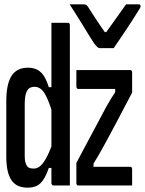

<svg xmlns="http://www.w3.org/2000/svg" viewBox="-20 -855 668 885"><path d="M109 -543Q134 -543 152 -533.5Q170 -524 182.5 -504.5Q195 -485 205 -453H230V-309Q212 -369 198 -400.5Q184 -432 170 -443.5Q156 -455 139 -455Q128 -455 119.5 -451Q111 -447 105.5 -438Q100 -429 97 -413.5Q94 -398 94 -377V-135Q94 -118 97 -107Q100 -96 105 -89Q109 -83 117 -80.5Q125 -78 136 -78Q153 -78 168 -92Q183 -106 198.5 -137Q214 -168 230 -218V-81H205Q194 -49 181 -28.5Q168 -8 150.5 1Q133 10 107 10Q84 10 65.5 2.5Q47 -5 34.5 -22Q22 -39 15.5 -66.5Q9 -94 9 -134V-388Q9 -428 15 -457Q21 -486 33 -505Q45 -524 64 -533.5Q83 -543 109 -543ZM293 -750Q296 -750 298 -748.5Q300 -747 301 -745Q302 -743 302 -739Q302 -662 302 -582Q302 -502 302 -423Q302 -344 302 -267.5Q302 -191 302 -120Q302 -86 302 -55.5Q302 -25 302 0Q295 0 285 0Q275 0 264.5 0Q254 0 244 0Q234 0 227 0Q224 0 222 -1.5Q220 -3 218.5 -5Q217 -7 217 -11Q217 -91 217 -171Q217 -251 217 -330.5Q217 -410 217 -490Q217 -570 217 -650Q217 -674 217 -699Q217 -724 217 -750Q225 -750 235 -750Q245 -750 255.5 -750Q266 -750 275.5 -750Q285 -750 293 -750ZM332 -532H580Q584 -532 585.5 -530.5Q587 -529 588 -527Q589 -525 589 -521V-428Q569 -390 550.5 -355Q532 -320 515 -287.5Q498 -255 481.5 -225Q465 -195 450 -167Q440 -149 430.5 -133Q421 -117 411 -101V-86H581Q585 -86 587 -83Q589 -80 589 -75Q589 -57 589 -38Q589 -19 589 0H341Q338 0 336 -1.5Q334 -3 333 -5Q332 -7 332 -11V-104Q359 -155 383 -200Q407 -245 429 -286Q451 -327 471 -365Q481 -383 491 -399Q501 -415 511 -430V-445H341Q338 -445 336 -446.5Q334 -448 333 -450.5Q332 -453 332 -456Q332 -475 332 -494Q332 -513 332 -532ZM504 -633Q496 -633 484 -633Q472 -633 459.5 -633Q447 -633 441 -633Q435 -633 430 -637Q425 -641 414 -655Q407 -665 394 -686Q381 -707 365 -733.5Q349 -760 332 -786.5Q315 -813 301 -835Q311 -835 321.5 -835Q332 -835 342.5 -835Q353 -835 362 -835Q371 -835 376 -833Q381 -831 386 -823Q398 -805 420 -770.5Q442 -736 478 -686L445 -707H486L454 -685Q491 -737 517 -773Q543 -809 561 -835H617Q622 -835 624 -834Q626 -833 627 -831Q628 -829 628 -826Q628 -822 625.5 -818Q623 -814 613 -798Q604 -783 589.5 -760.5Q575 -738 558.5 -713.5Q542 -689 527.5 -667.5Q513 -646 504 -633Z"/></svg>

Font: Rec Mono Linear
Style: Regular
Weight: 400
Monospace: yes
Version: Version 1.085; ttfautohint (v1.8.4.7-5d5b)